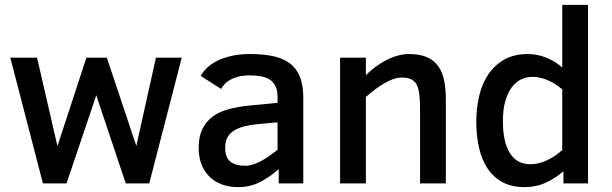

<svg xmlns="http://www.w3.org/2000/svg" viewBox="-20 -747 2492 782"><path d="M587.9 0H492.2L372.1 -358.9L251 0H154.8L22 -512.2H130.9L213.9 -151.9L332 -512.2H415L535.2 -152.8L615.2 -512.2H720.2Z M1115.2 0V-58.1Q1079.1 -25.9 1038.8 -5.4Q998.5 15.1 951.2 15.1Q912.1 15.1 881.8 3.4Q851.6 -8.3 831.1 -29.5Q810.5 -50.8 799.8 -79.8Q789.1 -108.9 789.1 -144Q789.1 -190.4 804.4 -221.7Q819.8 -252.9 846.9 -272.7Q874 -292.5 911.4 -302.5Q948.7 -312.5 993.2 -316.9L1110.4 -328.1V-352.1Q1110.4 -377.4 1102.8 -394.3Q1095.2 -411.1 1080.8 -421.4Q1066.4 -431.6 1045.2 -435.8Q1023.9 -439.9 997.1 -439.9Q971.2 -439.9 951.9 -435.1Q932.6 -430.2 918.5 -422.4Q904.3 -414.6 895 -404.5Q885.7 -394.5 880.4 -384.8L797.4 -438Q806.6 -454.6 823 -470.5Q839.4 -486.3 863.8 -498.8Q888.2 -511.2 921.6 -519Q955.1 -526.9 999 -526.9Q1052.7 -526.9 1093.3 -518.1Q1133.8 -509.3 1160.9 -488.8Q1188 -468.3 1201.7 -433.8Q1215.3 -399.4 1215.3 -348.1V0ZM1110.4 -249 1037.1 -242.2Q1003.4 -239.3 977.3 -232.9Q951.2 -226.6 933.3 -215.3Q915.5 -204.1 906.2 -187.3Q897 -170.4 897 -146Q897 -105.5 918.5 -88.6Q939.9 -71.8 979 -71.8Q994.1 -71.8 1010.5 -77.1Q1026.9 -82.5 1043.7 -91.3Q1060.5 -100.1 1077.4 -112.1Q1094.2 -124 1110.4 -137.2Z M1690.9 0V-292Q1690.9 -330.1 1688.5 -356.7Q1686 -383.3 1678 -399.9Q1669.9 -416.5 1655.3 -423.8Q1640.6 -431.2 1616.2 -431.2Q1600.1 -431.2 1581.8 -424.8Q1563.5 -418.5 1544.7 -407.5Q1525.9 -396.5 1506.8 -382.1Q1487.8 -367.7 1470.2 -352.1V0H1365.2V-512.2H1470.2V-440.9Q1486.8 -457.5 1507.3 -473.1Q1527.8 -488.8 1550.5 -500.7Q1573.2 -512.7 1597.4 -519.8Q1621.6 -526.9 1646 -526.9Q1689 -526.9 1717.8 -514.6Q1746.6 -502.4 1763.9 -478.8Q1781.2 -455.1 1788.6 -420.7Q1795.9 -386.2 1795.9 -341.8V0Z M2274.9 0V-49.8Q2243.2 -21.5 2203.4 -3.2Q2163.6 15.1 2116.2 15.1Q2064.5 15.1 2027.3 -4.6Q1990.2 -24.4 1966.3 -60.1Q1942.4 -95.7 1931.2 -144.5Q1919.9 -193.4 1919.9 -252Q1919.9 -304.7 1931.2 -354.2Q1942.4 -403.8 1967.5 -442.1Q1992.7 -480.5 2032.7 -503.7Q2072.8 -526.9 2130.4 -526.9Q2168.5 -526.9 2205.3 -512Q2242.2 -497.1 2270 -472.2V-727.1H2375V0ZM2270 -382.8Q2258.3 -393.1 2244.4 -402.3Q2230.5 -411.6 2214.8 -418.7Q2199.2 -425.8 2182.6 -429.9Q2166 -434.1 2148.9 -434.1Q2124.5 -434.1 2102.5 -423.6Q2080.6 -413.1 2064.2 -391.1Q2047.9 -369.1 2038.1 -335.2Q2028.3 -301.3 2028.3 -253.9Q2028.3 -168 2056.9 -123Q2085.4 -78.1 2141.1 -78.1Q2158.7 -78.1 2176.5 -82.8Q2194.3 -87.4 2210.9 -95.5Q2227.5 -103.5 2242.7 -114Q2257.8 -124.5 2270 -136.2Z"/></svg>

Font: Lorenzo Sans Medium
Style: Regular
Weight: 500
Foundry: Intel Corporation
Version: Version 1.00; ttfautohint (v1.5)